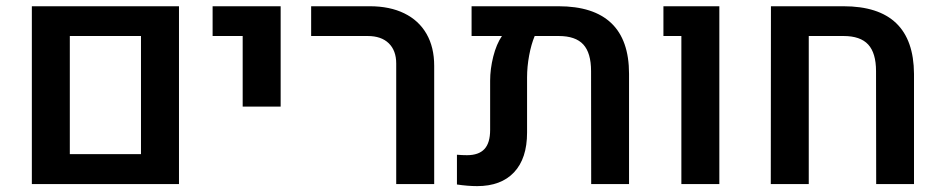

<svg xmlns="http://www.w3.org/2000/svg" viewBox="-20 -601 3074 627"><path d="M84 -580.6H564.5V0H84ZM440.4 -97.7V-483.4H208V-97.7Z M772.5 -483.4H674.3V-580.6H896.5V-252.9H772.5Z M1273.9 -393.6Q1273.9 -436 1249.5 -459.7Q1225.1 -483.4 1180.7 -483.4H996.1V-580.6H1187.5Q1252.9 -580.6 1300.3 -557.4Q1347.7 -534.2 1372.8 -490.5Q1397.9 -446.8 1397.9 -386.2V0H1273.9Z M2034.2 -359.9V0H1910.6L1910.2 -368.7Q1910.2 -428.2 1884.8 -455.8Q1859.4 -483.4 1804.7 -483.4H1726.1Q1714.8 -456.5 1708 -419.9Q1701.2 -383.3 1701.2 -348.1V-168Q1701.2 -83.5 1658.7 -38.3Q1616.2 6.8 1538.1 6.8Q1508.3 6.8 1472.2 1.5V-95.7Q1489.3 -94.2 1504.9 -94.2Q1543.5 -94.2 1562 -114.3Q1580.6 -134.3 1580.6 -176.8V-337.4Q1580.6 -375.5 1590.8 -416.3Q1601.1 -457 1619.1 -483.4H1520V-580.6H1803.7Q1918.5 -580.6 1976.3 -525.4Q2034.2 -470.2 2034.2 -359.9Z M2205.1 -483.4H2146.5V-580.6H2329.1V0H2205.1Z M2497.6 -580.6H2734.4Q2963.4 -580.6 2964.8 -359.9V0H2841.3L2840.8 -368.7Q2840.8 -427.7 2815.2 -455.6Q2789.6 -483.4 2734.9 -483.4H2621.1V0H2497.1Z"/></svg>

Font: Heebo Medium
Style: Regular
Weight: 500
Designer: Oded Ezer
Foundry: Meir Sadan
Version: Version 2.001; ttfautohint (v1.5.14-ce02) -l 8 -r 50 -G 200 